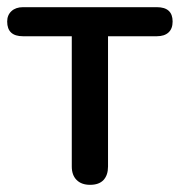

<svg xmlns="http://www.w3.org/2000/svg" viewBox="-22 -508 501 535"><path d="M229 7Q205 7 191.5 -6.5Q178 -20 178 -44V-407H42Q-2 -407 -2 -448Q-2 -466 10 -477Q22 -488 42 -488H415Q459 -488 459 -448Q459 -428 447.5 -417.5Q436 -407 415 -407H279V-44Q279 -20 266.5 -6.5Q254 7 229 7Z"/></svg>

Font: Nunito SemiBold
Style: Regular
Weight: 600
Designer: Vernon Adams
Foundry: Vernon Adams
Version: Version 3.602